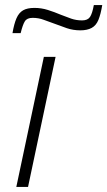

<svg xmlns="http://www.w3.org/2000/svg" viewBox="-20 -733 421 753"><path d="M44 0 152 -510H198L90 0ZM29 -603Q35 -639 44.5 -661Q54 -683 70.5 -692.5Q87 -702 115 -702Q142 -702 167.5 -694Q193 -686 219 -675Q239 -667 259 -660Q279 -653 302 -653Q324 -653 333 -666.5Q342 -680 348 -713H381Q375 -677 366 -655Q357 -633 339.5 -623.5Q322 -614 295 -614Q267 -614 242 -622.5Q217 -631 191 -641Q171 -648 151 -655.5Q131 -663 108 -663Q86 -663 77.5 -649.5Q69 -636 61 -603Z"/></svg>

Font: Saira Thin ExtraLight
Style: Italic
Weight: 250
Italic angle: -12°
Version: Version 1.101